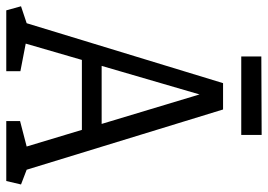

<svg xmlns="http://www.w3.org/2000/svg" viewBox="-143 -713 854 612"><g transform="rotate(90 284.0 -407.0)"><path d="M11 0 -2 -47 52 -65 243 -691H327L519 -65L566 -47L555 0H364V-44L445 -65L392 -241H169L117 -62L205 -45V0ZM188 -304H373L279 -616ZM158 -749V-813L408 -814V-749Z"/></g></svg>

Font: Kreon Light
Style: Regular
Weight: 300
Designer: Julia Petretta
Foundry: Julia Petretta and Eli Heuer
Version: Version 2.002